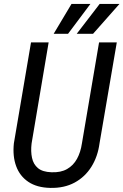

<svg xmlns="http://www.w3.org/2000/svg" viewBox="-20 -921 612 952"><path d="M471.2 -710.9H559.1L473.6 -210.9Q464.8 -144.5 433.1 -94Q401.4 -43.5 349.9 -15.6Q298.3 12.2 229.5 10.7Q163.1 9.3 120.6 -19.3Q78.1 -47.9 60.1 -97.2Q42 -146.5 48.8 -210.4L133.8 -710.9H221.2L136.7 -210Q131.8 -170.4 138.7 -138.4Q145.5 -106.4 168.2 -87.4Q190.9 -68.4 234.9 -66.9Q281.2 -64.9 312.5 -82.8Q343.8 -100.6 361.8 -133.5Q379.9 -166.5 386.2 -210ZM360.4 -753.4 474.1 -901.4H572.3L441.4 -753.4ZM246.1 -753.4 334.5 -901.4H428.2L317.4 -753.4Z"/></svg>

Font: Roboto Condensed
Style: Italic
Weight: 400
Italic angle: -12°
Designer: Christian Robertson
Foundry: Google
Version: Version 3.0